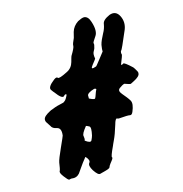

<svg xmlns="http://www.w3.org/2000/svg" viewBox="-75 -695 749 786"><g transform="rotate(-10 300.0 -302.5)"><path d="M357.4 -540C365.2 -552.7 364.3 -573.2 352.5 -600.6C345.7 -617.2 336.9 -625 325.2 -625C317.4 -624 309.6 -620.1 298.8 -613.3C285.2 -602.5 276.4 -588.9 273.4 -573.2L269.5 -548.8C263.7 -533.2 260.7 -522.5 261.7 -517.6C262.7 -512.7 257.8 -499 247.1 -477.5C246.1 -475.6 245.1 -467.8 242.2 -453.1C239.3 -437.5 231.4 -424.8 216.8 -416C193.4 -401.4 179.7 -395.5 176.8 -399.4C172.9 -403.3 168 -401.4 161.1 -395.5C140.6 -377 133.8 -363.3 140.6 -355.5C147.5 -347.7 150.4 -343.8 151.4 -343.8C170.9 -321.3 183.6 -314.5 188.5 -321.3C193.4 -328.1 197.3 -329.1 200.2 -325.2C195.3 -311.5 191.4 -303.7 186.5 -299.8C182.6 -295.9 180.7 -294.9 179.7 -294.9C160.2 -289.1 145.5 -283.2 136.7 -278.3C127.9 -274.4 124 -272.5 123 -271.5C104.5 -259.8 94.7 -250 94.7 -240.2C94.7 -236.3 95.7 -232.4 97.7 -229.5C106.4 -217.8 111.3 -211.9 112.3 -210.9C116.2 -203.1 125 -198.2 137.7 -197.3C150.4 -195.3 156.2 -184.6 155.3 -163.1C155.3 -162.1 150.4 -146.5 139.6 -116.2C128.9 -85.9 123 -66.4 122.1 -56.6C121.1 -38.1 120.1 -27.3 118.2 -22.5C115.2 -17.6 119.1 -9.8 129.9 2C140.6 13.7 146.5 19.5 151.4 19.5L152.3 18.6L159.2 16.6C174.8 17.6 185.5 12.7 193.4 2L204.1 -16.6C214.8 -35.2 221.7 -46.9 225.6 -51.8C229.5 -57.6 230.5 -60.5 232.4 -60.5C244.1 -49.8 248 -41 243.2 -34.2C238.3 -27.3 241.2 -16.6 252 -2C264.6 13.7 273.4 20.5 280.3 17.6C287.1 14.6 292 13.7 293.9 12.7C310.5 6.8 320.3 2.9 321.3 -2C322.3 -5.9 324.2 -10.7 328.1 -16.6C337.9 -31.2 341.8 -38.1 338.9 -40C335.9 -42 339.8 -56.6 350.6 -85.9C351.6 -88.9 353.5 -95.7 358.4 -108.4C363.3 -121.1 369.1 -141.6 375 -169.9C377.9 -186.5 381.8 -194.3 385.7 -193.4C389.6 -192.4 393.6 -191.4 396.5 -192.4C419.9 -196.3 434.6 -198.2 440.4 -197.3C446.3 -196.3 450.2 -200.2 453.1 -209C460 -230.5 460.9 -246.1 454.1 -255.9C447.3 -265.6 436.5 -276.4 423.8 -289.1C413.1 -299.8 412.1 -307.6 419.9 -314.5C427.7 -321.3 434.6 -326.2 440.4 -328.1C455.1 -324.2 463.9 -322.3 466.8 -323.2C468.8 -324.2 472.7 -327.1 479.5 -331.1C497.1 -341.8 505.9 -351.6 504.9 -360.4C504.9 -363.3 504.9 -365.2 502.9 -368.2C496.1 -378.9 491.2 -384.8 488.3 -387.7C465.8 -405.3 453.1 -413.1 450.2 -410.2C448.2 -407.2 445.3 -407.2 440.4 -406.2C448.2 -431.6 452.1 -445.3 451.2 -448.2C450.2 -451.2 449.2 -453.1 449.2 -454.1C449.2 -460 450.2 -463.9 451.2 -463.9C453.1 -463.9 462.9 -491.2 480.5 -545.9C486.3 -565.4 484.4 -585 473.6 -602.5C462.9 -620.1 448.2 -625 429.7 -616.2C410.2 -605.5 400.4 -594.7 400.4 -583C399.4 -570.3 396.5 -558.6 390.6 -545.9C383.8 -529.3 377.9 -514.6 376 -501C375 -487.3 375 -478.5 376 -473.6C375 -472.7 370.1 -463.9 358.4 -446.3C346.7 -428.7 340.8 -418.9 338.9 -418C320.3 -409.2 316.4 -412.1 326.2 -426.8C335.9 -441.4 340.8 -449.2 340.8 -450.2C336.9 -463.9 336.9 -473.6 339.8 -479.5C342.8 -485.4 343.8 -490.2 344.7 -492.2C346.7 -502.9 347.7 -509.8 345.7 -512.7C343.8 -515.6 348.6 -524.4 357.4 -540ZM315.4 -329.1C322.3 -329.1 325.2 -327.1 323.2 -324.2C321.3 -320.3 319.3 -313.5 316.4 -301.8C315.4 -297.9 314.5 -293.9 312.5 -290C310.5 -286.1 301.8 -288.1 287.1 -293.9C287.1 -294.9 287.1 -298.8 286.1 -305.7C285.2 -312.5 294.9 -321.3 315.4 -329.1ZM255.9 -185.5C258.8 -184.6 263.7 -183.6 269.5 -180.7C275.4 -177.7 276.4 -165 273.4 -142.6C272.5 -136.7 270.5 -130.9 267.6 -123C264.6 -116.2 255.9 -117.2 240.2 -127C242.2 -131.8 241.2 -138.7 239.3 -145.5C236.3 -152.3 242.2 -165 255.9 -185.5Z"/></g></svg>

Font: Hermetico
Style: Regular
Weight: 400
Version: Version 1.0